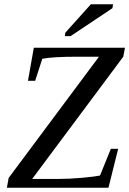

<svg xmlns="http://www.w3.org/2000/svg" viewBox="-20 -878 604 898"><path d="M442.9 -612.8H345.2Q224.1 -612.8 177.7 -603L144.5 -500H110.8L138.2 -654.8H564.5L556.6 -612.8L130.4 -41H247.6Q305.7 -41 366 -46.6Q426.3 -52.2 447.8 -57.1L498.5 -182.1H532.7L487.3 0H12.2L20.5 -45.9ZM283.2 -709 285.6 -725.1 404.8 -857.9H508.8L505.9 -839.8L310.1 -709Z"/></svg>

Font: Liberation Serif
Style: Italic
Weight: 400
Italic angle: -16.333°
Designer: Steve Matteson
Foundry: Ascender Corporation
Version: Version 2.1.5